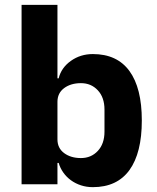

<svg xmlns="http://www.w3.org/2000/svg" viewBox="-20 -760 648 792"><path d="M69 -740H217V-437H222Q233 -481 272.5 -509Q312 -537 363 -537Q463 -537 514 -467Q565 -397 565 -263Q565 -129 514 -58.5Q463 12 363 12Q337 12 314 4.5Q291 -3 272.5 -16.5Q254 -30 241 -48.5Q228 -67 222 -88H217V0H69ZM314 -108Q356 -108 383.5 -137.5Q411 -167 411 -217V-308Q411 -358 383.5 -387.5Q356 -417 314 -417Q272 -417 244.5 -396.5Q217 -376 217 -340V-185Q217 -149 244.5 -128.5Q272 -108 314 -108Z"/></svg>

Font: IBMPlexSans-Bold
Style: Bold
Weight: 700
Designer: Mike Abbink, Paul van der Laan, Pieter van Rosmalen
Foundry: Bold Monday
Version: Version 3.1